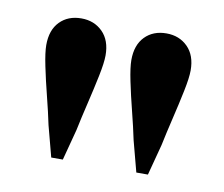

<svg xmlns="http://www.w3.org/2000/svg" viewBox="-48 -789 514 440"><g transform="rotate(10 208.5 -569.0)"><path d="M96 -406 77 -478Q71 -507 62 -542.5Q53 -578 46.5 -609.5Q40 -641 40 -658Q40 -693 59 -712.5Q78 -732 109 -732Q139 -732 158.5 -712.5Q178 -693 178 -658Q178 -641 171.5 -609.5Q165 -578 156.5 -542.5Q148 -507 142 -478L123 -406ZM294 -406 275 -478Q269 -507 260 -542.5Q251 -578 244.5 -609.5Q238 -641 238 -658Q238 -693 257 -712.5Q276 -732 307 -732Q337 -732 356.5 -712.5Q376 -693 376 -658Q376 -641 369.5 -609.5Q363 -578 354.5 -542.5Q346 -507 340 -478L321 -406Z"/></g></svg>

Font: DM Serif Text
Style: Regular
Weight: 400
Designer: Colophon Foundry, Frank Grießhammer
Foundry: Colophon Foundry
Version: Version 5.200; ttfautohint (v1.8.3)